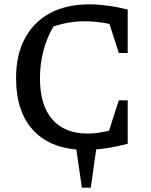

<svg xmlns="http://www.w3.org/2000/svg" viewBox="-20 -681 694 884"><path d="M374 9Q221 9 137.5 -76.5Q54 -162 54 -322Q54 -428 94.5 -504Q135 -580 210.5 -620.5Q286 -661 391 -661Q430 -661 475.5 -655Q521 -649 568 -637V-437H527L484 -571Q426 -583 370 -583Q297 -583 226 -559Q164 -452 164 -320Q164 -196 221 -131Q278 -66 384 -66Q428 -66 482 -79L527 -219H568V-19Q460 9 374 9ZM357 183 327 -23H427L398 183Z"/></svg>

Font: Piazzolla Medium
Style: Regular
Weight: 500
Designer: Juan Pablo del Peral
Foundry: Huerta Tipografica
Version: Version 1.330